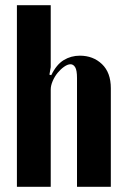

<svg xmlns="http://www.w3.org/2000/svg" viewBox="-20 -718 491 738"><path d="M177 -429Q197 -470 225 -487Q253 -504 287 -504Q338 -504 372 -471.5Q406 -439 406 -379V0H276V-418Q276 -448 269 -459.5Q262 -471 251 -471Q240 -471 226.5 -461.5Q213 -452 201.5 -438Q190 -424 182.5 -406.5Q175 -389 175 -374V0H45V-698H175V-460L170 -431Z"/></svg>

Font: Moniqa Black Heading
Style: Regular
Weight: 900
Designer: Rajesh Rajput
Foundry: Rajesh Rajput
Version: Version 1.000